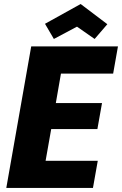

<svg xmlns="http://www.w3.org/2000/svg" viewBox="-20 -932 605 952"><path d="M564.9 -702.1 541 -566.9H282.2L256.8 -420.9H485.8L462.9 -292H233.9L206.1 -134.8H464.8L440.9 0H11.2L134.8 -702.1ZM379.9 -912.1 512.2 -812 449.2 -738.8 361.8 -799.8 247.1 -738.8 203.1 -814Z"/></svg>

Font: SVN-Poppins
Style: Bold Italic
Weight: 700
Italic angle: -10°
Designer: Ninad Kale (Devanagari), Jonny Pinhorn (Latin)
Foundry: Indian Type Foundry
Version: Version 3.002 2017